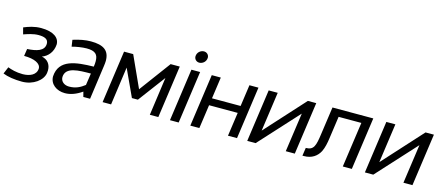

<svg xmlns="http://www.w3.org/2000/svg" viewBox="-57 -1181 3959 1704"><g transform="rotate(15 1922.0 -329.0)"><path d="M378 -389C378 -449 323 -494 208 -494C146 -494 95 -476 51 -458L67 -398C102 -410 153 -428 201 -428C252 -428 292 -417 292 -372C291 -304 219 -287 135 -282L125 -216C221 -216 280 -187 280 -141C277 -81 219 -57 155 -56C92 -56 49 -70 16 -82L-11 -18C32 0 96 10 165 10C268 10 351 -53 361 -122C362 -130 363 -138 363 -146C363 -203 331 -241 279 -251C332 -270 374 -319 378 -389Z M738 -218 722 -109C683 -79 642 -56 580 -56C536 -56 502 -82 502 -123C505 -218 627 -217 738 -218ZM665 -494C616 -494 562 -484 502 -465L511 -404C544 -414 605 -424 645 -424C724 -424 751 -397 751 -334C751 -319 750 -303 747 -284C585 -281 429 -266 420 -107C420 -36 482 10 559 10C610 10 662 -9 715 -46L727 0H789L833 -316C835 -332 837 -347 837 -361C837 -456 781 -494 665 -494Z M982 0 1031 -351 1146 -102H1201L1387 -351L1338 0H1416L1484 -482H1400L1187 -194L1056 -482H972L904 0Z M1704 -622C1704 -648 1684 -668 1657 -668C1625 -667 1596 -642 1595 -606C1595 -580 1615 -560 1642 -560C1674 -561 1703 -586 1704 -622ZM1591 -482 1523 0H1603L1671 -482Z M2087 -218 2056 0H2139L2207 -482H2124L2096 -284H1833L1861 -482H1778L1710 0H1793L1824 -218Z M2301 -482 2233 0H2310L2638 -359L2587 0H2670L2738 -482H2661L2333 -121L2384 -482Z M2754 0C2825 0 2872 -34 2899 -85C2917 -122 2926 -167 2932 -211L2961 -416H3170L3111 0H3194L3262 -482H2887L2851 -228C2836 -120 2825 -74 2751 -74L2740 0Z M3382 -482 3314 0H3391L3719 -359L3668 0H3751L3819 -482H3742L3414 -121L3465 -482Z"/></g></svg>

Font: Cantarell
Style: Oblique
Weight: 400
Italic angle: -8°
Designer: Dave Crossland
Version: Version 0.024